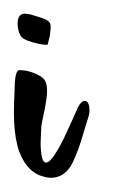

<svg xmlns="http://www.w3.org/2000/svg" viewBox="-64 -341 170 277"><path d="M-7.8 -88.4Q-23.9 -95.7 -32.7 -114.3Q-37.6 -124.5 -39.1 -131.8Q-43.9 -150.9 -43.9 -178.7Q-43.9 -192.9 -43 -208.5Q-43 -237.3 -37.1 -239.7Q-37.1 -239.7 -33.7 -239.7Q-24.9 -239.7 -13.2 -234.9Q-1.5 -230 1.5 -223.6Q3.9 -218.8 3.9 -209.5Q3.9 -199.7 0 -181.2Q-3.9 -162.6 -4.4 -158.7Q-5.4 -140.1 -5.4 -135.3Q-5.4 -122.6 -3.4 -113.8Q-1.5 -106.4 2.4 -106.4Q7.3 -106.4 14.9 -117.9Q22.5 -129.4 28.8 -142.8Q35.2 -156.2 41.5 -170.4Q47.9 -184.6 48.3 -186Q53.2 -195.3 58.1 -195.3Q63 -195.3 64.5 -188.5Q66.4 -179.2 62.5 -168.9Q60.5 -163.1 56.6 -149.7Q52.7 -136.2 49.3 -126.7Q45.9 -117.2 40.8 -106.4Q35.6 -95.7 27.6 -90.1Q19.5 -84.5 9.8 -84.5Q3.9 -84.5 -3.4 -86.9ZM-5.9 -315.9Q7.3 -312 8.8 -305.7Q9.8 -302.7 7.8 -289.1Q4.9 -276.4 4.4 -276.4H2.9Q-4.4 -276.4 -18.1 -280.3Q-31.7 -284.2 -34.7 -290Q-38.6 -297.9 -38.6 -307.1Q-38.6 -321.3 -27.8 -321.3Q-26.4 -321.3 -20.5 -320.3Z"/></svg>

Font: Sintesa 3
Style: 3
Weight: 400
Version: Version 001.000